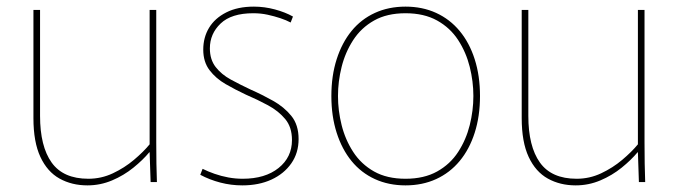

<svg xmlns="http://www.w3.org/2000/svg" viewBox="-20 -550 2051 580"><path d="M244 10Q197 10 160 -10.5Q123 -31 102 -76Q81 -121 81 -193V-520H101V-200Q101 -108 136 -59Q171 -10 247 -10Q286 -10 321 -26.5Q356 -43 384.5 -67Q413 -91 432 -114V-520H452V-120Q452 -84 452.5 -56Q453 -28 454 0H435L432 -90H431Q412 -67 383 -43.5Q354 -20 318.5 -5Q283 10 244 10Z M712 10Q678 10 645.5 1.5Q613 -7 585 -22L592 -40Q608 -32 628 -25Q648 -18 669.5 -14Q691 -10 713 -10Q781 -10 821.5 -42.5Q862 -75 862 -127Q862 -166 841.5 -190.5Q821 -215 789.5 -232Q758 -249 723 -264Q691 -279 661.5 -296Q632 -313 613 -338Q594 -363 594 -400Q594 -437 611.5 -466Q629 -495 663.5 -512.5Q698 -530 747 -530Q779 -530 810.5 -521.5Q842 -513 865 -500L858 -482Q845 -489 827 -495Q809 -501 788.5 -505.5Q768 -510 745 -510Q679 -510 646.5 -479Q614 -448 614 -404Q614 -370 631.5 -347.5Q649 -325 677.5 -309.5Q706 -294 738 -279Q772 -264 805 -245.5Q838 -227 860 -200Q882 -173 882 -130Q882 -88 860 -56.5Q838 -25 800 -7.5Q762 10 712 10Z M1205 10Q1154 10 1112.5 -9Q1071 -28 1042 -63.5Q1013 -99 997 -149Q981 -199 981 -260Q981 -321 997 -371Q1013 -421 1042 -456.5Q1071 -492 1112.5 -511Q1154 -530 1205 -530Q1256 -530 1297.5 -511Q1339 -492 1368.5 -456.5Q1398 -421 1414 -371Q1430 -321 1430 -260Q1430 -199 1414 -149Q1398 -99 1368.5 -63.5Q1339 -28 1297.5 -9Q1256 10 1205 10ZM1205 -10Q1261 -10 1300.5 -32Q1340 -54 1364 -91Q1388 -128 1399 -172Q1410 -216 1410 -260Q1410 -304 1399 -348Q1388 -392 1364 -429Q1340 -466 1300.5 -488Q1261 -510 1205 -510Q1149 -510 1110 -488Q1071 -466 1047 -429Q1023 -392 1012 -348Q1001 -304 1001 -260Q1001 -216 1012 -172Q1023 -128 1047 -91Q1071 -54 1110 -32Q1149 -10 1205 -10Z M1719 10Q1672 10 1635 -10.5Q1598 -31 1577 -76Q1556 -121 1556 -193V-520H1576V-200Q1576 -108 1611 -59Q1646 -10 1722 -10Q1761 -10 1796 -26.5Q1831 -43 1859.5 -67Q1888 -91 1907 -114V-520H1927V-120Q1927 -84 1927.5 -56Q1928 -28 1929 0H1910L1907 -90H1906Q1887 -67 1858 -43.5Q1829 -20 1793.5 -5Q1758 10 1719 10Z"/></svg>

Font: Murecho Thin
Style: Regular
Weight: 100
Designer: Neil Summerour
Foundry: Positype
Version: Version 1.010